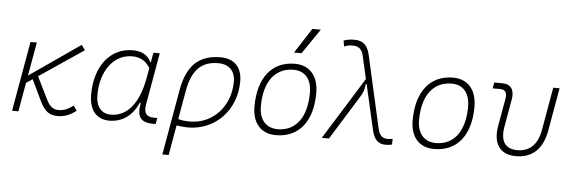

<svg xmlns="http://www.w3.org/2000/svg" viewBox="-58 -993 4219 1417"><g transform="rotate(5 2051.0 -285.0)"><path d="M48.3 0H95.2L132.8 -213.9L179.7 -245.1L254.9 -87.4C290.5 -13.2 328.6 9.8 385.3 9.8C436 9.8 474.1 -4.9 522.9 -41L499 -77.6C457 -47.4 426.8 -35.2 389.6 -35.2C351.6 -35.2 324.2 -52.2 297.9 -106.4L217.3 -270.5L544.9 -491.7L518.6 -529.3L142.6 -269L186.5 -517.6H139.6Z M1037.1 -444.3H1034.7C1011.7 -495.6 964.8 -522.5 897.9 -522.5C730.5 -522.5 619.1 -381.3 619.1 -169.4C619.1 -55.2 673.8 10.3 770 10.3C864.7 10.3 940.4 -43.9 981.4 -139.6H989.7C968.8 -40.5 1000.5 4.9 1089.4 4.9H1112.8L1120.6 -40H1095.7C1039.1 -40 1018.1 -68.8 1029.3 -131.8L1097.2 -517.6H1050.3ZM896.5 -477.5C956.1 -477.5 998.5 -453.6 1029.8 -401.9L1016.1 -325.7C981.4 -130.9 892.1 -34.7 777.3 -34.7C707 -34.7 665.5 -84 665.5 -171.9C665.5 -346.2 758.3 -477.5 896.5 -477.5Z M1547.9 -527.3C1387.2 -527.3 1298.8 -443.4 1266.6 -260.3L1181.2 224.6H1228L1267.1 2C1295.4 6.8 1323.2 9.8 1351.6 9.8C1554.2 9.8 1707 -149.9 1707 -361.3C1707 -467.3 1648.9 -527.3 1547.9 -527.3ZM1275.4 -46.4 1313 -259.3C1339.8 -412.1 1409.2 -482.4 1533.2 -482.4C1613.8 -482.4 1660.2 -436.5 1660.2 -356.4C1660.2 -173.3 1531.7 -35.2 1362.3 -35.2C1324.7 -35.2 1292.5 -39.6 1275.4 -46.4Z M2002.9 9.8C2172.9 9.8 2273.4 -114.7 2273.4 -325.2C2273.4 -452.6 2208 -527.3 2097.7 -527.3C1928.2 -527.3 1827.6 -400.9 1827.6 -187.5C1827.6 -63.5 1893.1 9.8 2002.9 9.8ZM2012.7 -35.2C1925.8 -35.2 1874.5 -94.2 1874.5 -193.8C1874.5 -375 1955.6 -482.4 2091.8 -482.4C2177.2 -482.4 2226.6 -423.3 2226.6 -323.7C2226.6 -142.1 2147 -35.2 2012.7 -35.2ZM2084 -609.4H2139.6L2266.1 -794.9H2203.1Z M2817.4 9.8C2834.5 9.8 2847.7 8.3 2863.3 3.9L2864.7 -37.6C2845.2 -35.2 2835.4 -34.2 2830.1 -34.2C2790 -34.2 2766.6 -53.2 2755.4 -102.5L2634.3 -639.6C2617.7 -713.9 2581.5 -742.2 2520.5 -742.2C2491.7 -742.2 2469.2 -739.3 2440.4 -729.5L2447.8 -686C2471.2 -695.8 2483.4 -698.2 2512.7 -698.2C2553.2 -698.2 2579.6 -679.7 2590.8 -629.9L2629.4 -460.9L2342.8 0H2396L2595.2 -320.8C2617.7 -356.9 2628.4 -380.9 2630.9 -422.4L2637.7 -424.8L2714.8 -88.4C2731 -17.6 2762.7 9.8 2817.4 9.8Z M3174.8 9.8C3344.7 9.8 3445.3 -114.7 3445.3 -325.2C3445.3 -452.6 3379.9 -527.3 3269.5 -527.3C3100.1 -527.3 2999.5 -400.9 2999.5 -187.5C2999.5 -63.5 3064.9 9.8 3174.8 9.8ZM3184.6 -35.2C3097.7 -35.2 3046.4 -94.2 3046.4 -193.8C3046.4 -375 3127.4 -482.4 3263.7 -482.4C3349.1 -482.4 3398.4 -423.3 3398.4 -323.7C3398.4 -142.1 3318.8 -35.2 3184.6 -35.2Z M3780.8 9.8C3902.8 9.8 3979 -62 4003.4 -200.2L4059.1 -517.6H4012.2L3956.5 -200.2C3937.5 -91.8 3879.9 -35.2 3788.6 -35.2C3697.3 -35.2 3659.7 -91.8 3678.7 -200.2L3714.8 -405.3C3727.5 -476.1 3698.2 -517.6 3635.7 -517.6H3575.2L3567.4 -473.6H3625C3660.6 -473.6 3675.8 -450.2 3668 -405.3L3631.8 -200.2C3608.4 -68.4 3663.6 9.8 3780.8 9.8Z"/></g></svg>

Font: Cascadia Code PL ExtraLight
Style: Italic
Weight: 200
Italic angle: -10°
Monospace: yes
Designer: Aaron Bell
Foundry: Saja Typeworks
Version: Version 2404.023